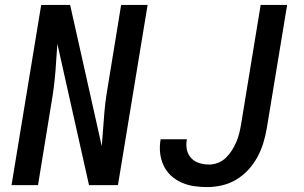

<svg xmlns="http://www.w3.org/2000/svg" viewBox="-20 -755 1240 783"><path d="M27 0 148 -735H266L395 -159Q398 -194 400.5 -229.5Q403 -265 406 -300Q409 -335 414.5 -370.5Q420 -406 426 -441L474 -735H582L461 0H343L214 -576Q211 -541 209 -505.5Q207 -470 203.5 -435Q200 -400 194.5 -364.5Q189 -329 183 -294L135 0ZM824 8Q797 8 770.5 4Q744 0 719.5 -11Q695 -22 676.5 -39.5Q658 -57 647 -80.5Q636 -104 633 -131Q630 -158 635 -186V-187H742V-186Q738 -165 742 -145Q746 -125 759.5 -110.5Q773 -96 792.5 -90Q812 -84 833 -84Q851 -84 869 -91Q887 -98 901 -111.5Q915 -125 925.5 -141.5Q936 -158 943.5 -175.5Q951 -193 955.5 -211Q960 -229 963 -247L1043 -735H1151L1068 -232Q1063 -202 1054 -172.5Q1045 -143 1030 -115Q1015 -87 993 -63Q971 -39 943.5 -22.5Q916 -6 885 1Q854 8 824 8Z"/></svg>

Font: Iosevka Aile Semibold
Style: Italic
Weight: 600
Italic angle: -9°
Designer: Belleve Invis
Foundry: Belleve Invis
Version: Version 31.1.0; ttfautohint (v1.8.4)